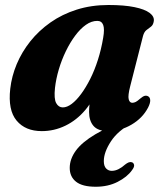

<svg xmlns="http://www.w3.org/2000/svg" viewBox="-20 -498 644 749"><path d="M489 -34.5 495.5 -17.5Q440 11.5 412.5 53.8Q385 96 385 130.5Q385 150 394 159.2Q403 168.5 416 168.5Q429 168.5 442.5 161.8Q456 155 468 144Q475.5 138 482 135.5Q488.5 133 494.5 135Q501 137 503 145Q505 153 494.5 166.5Q476 192.5 438.8 211.5Q401.5 230.5 353.5 230.5Q301.5 230.5 276.8 211Q252 191.5 252 157Q252 122.5 275.8 89.8Q299.5 57 352 25.8Q404.5 -5.5 489 -34.5ZM488 -162Q478.5 -125 482 -111Q485.5 -97 496 -97Q503 -97 509.8 -100.5Q516.5 -104 526.5 -113Q537 -122 544 -124Q551 -126 557.5 -122.5Q565.5 -118.5 566 -107Q566.5 -95.5 557.5 -78Q536 -37 493 -11.8Q450 13.5 402.5 13.5Q362.5 13.5 345 -6.5Q327.5 -26.5 327.5 -61.5Q327.5 -73.5 328.8 -87.2Q330 -101 332.8 -117Q335.5 -133 340.2 -152.2Q345 -171.5 351.5 -195L364 -163.5Q346.5 -109 312.8 -69Q279 -29 235.2 -7.8Q191.5 13.5 143 13.5Q79 13.5 44.8 -27.5Q10.5 -68.5 20 -152Q25.5 -200.5 45.2 -247.8Q65 -295 98.2 -336.8Q131.5 -378.5 177 -410.5Q222.5 -442.5 279.5 -460.5Q336.5 -478.5 403 -478.5Q464.5 -478.5 504.5 -470.2Q544.5 -462 563.5 -447.8Q582.5 -433.5 580 -416Q578 -401 569.2 -394.2Q560.5 -387.5 551.5 -380.8Q542.5 -374 538 -358ZM194.5 -155Q190 -112.5 199.2 -95.8Q208.5 -79 225 -79Q241.5 -79 259.8 -92.8Q278 -106.5 296.5 -131.5Q315 -156.5 332 -190.2Q349 -224 362 -264.8Q375 -305.5 382.5 -350.5Q388.5 -385 382.5 -400.8Q376.5 -416.5 359.5 -416.5Q337 -416.5 315.2 -401.2Q293.5 -386 273.5 -359.2Q253.5 -332.5 237 -298.5Q220.5 -264.5 209.5 -227.5Q198.5 -190.5 194.5 -155Z"/></svg>

Font: Fraunces
Style: Bold Italic
Weight: 700
Italic angle: -16°
Version: Version 1.000;[b76b70a41]